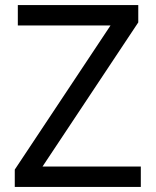

<svg xmlns="http://www.w3.org/2000/svg" viewBox="-20 -734 612 754"><path d="M533 0H38V-68L414 -634H50V-714H523V-646L147 -80H533Z"/></svg>

Font: Noto Sans PhagsPa
Style: Regular
Weight: 400
Designer: Monotype Design Team
Foundry: Monotype Imaging Inc.
Version: Version 2.004; ttfautohint (v1.8.4.7-5d5b)